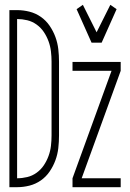

<svg xmlns="http://www.w3.org/2000/svg" viewBox="-20 -777 540 797"><path d="M360 -600 298 -739 324 -757 381 -643 438 -757 464 -739 402 -600ZM19 0V-735H51Q77 -735 102.5 -728.5Q128 -722 149.5 -707Q171 -692 186 -670Q201 -648 210 -623.5Q219 -599 222 -573Q225 -547 225 -521V-215Q225 -188 222 -162Q219 -136 210 -111.5Q201 -87 186 -65Q171 -43 149.5 -28Q128 -13 102.5 -6.5Q77 0 51 0ZM51 -37Q72 -37 93 -42Q114 -47 132 -60Q150 -73 162 -91Q174 -109 181.5 -129.5Q189 -150 191.5 -171.5Q194 -193 194 -215V-521Q194 -542 191.5 -563.5Q189 -585 181.5 -605.5Q174 -626 162 -644Q150 -662 132 -675Q114 -688 93 -693Q72 -698 51 -698ZM281 0V-37L443 -483H281V-520H481V-483L319 -37H481V0Z"/></svg>

Font: Iosevka SS18 Extralight
Style: Regular
Weight: 200
Monospace: yes
Designer: Belleve Invis
Foundry: Belleve Invis
Version: Version 25.1.1; ttfautohint (v1.8.4)